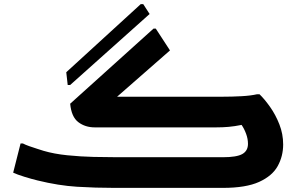

<svg xmlns="http://www.w3.org/2000/svg" viewBox="-20 -913 1449 933"><path d="M737 -774 806 -668 549 -443H1060Q1107 -443 1153 -445.5Q1199 -448 1229 -455H1241Q1265 -432 1292 -394Q1319 -356 1337.5 -309Q1356 -262 1356 -211Q1356 -154 1329.5 -106Q1303 -58 1239 -29Q1175 0 1063 0H535Q444 0 354.5 -5.5Q265 -11 163 -36Q134 -43 98.5 -54Q63 -65 44 -74L80 -216H91Q102 -210 121.5 -203Q141 -196 160.5 -190Q180 -184 192 -180Q243 -165 307 -158.5Q371 -152 434.5 -150.5Q498 -149 549 -149H1063Q1130 -149 1157.5 -164.5Q1185 -180 1185 -214Q1185 -238 1176 -262.5Q1167 -287 1154 -306Q1119 -299 1090.5 -296.5Q1062 -294 1029 -294H441Q394 -294 360.5 -319.5Q327 -345 321 -409L726 -774ZM302 -562 664 -893H676L707 -845L321 -500H309Z"/></svg>

Font: Kufam
Style: Bold
Weight: 700
Designer: Wael Morcos, Artur Schmal
Foundry: Original Type
Version: Version 1.300; ttfautohint (v1.8.3)